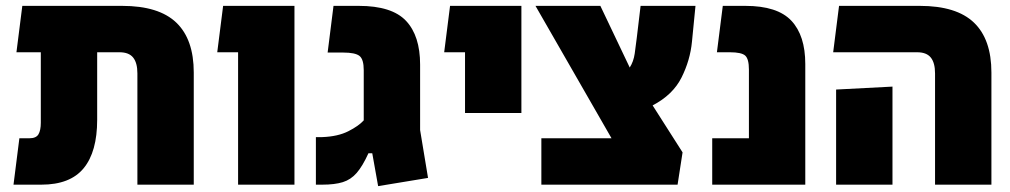

<svg xmlns="http://www.w3.org/2000/svg" viewBox="-20 -629 3442 654"><path d="M26 0 46 -158H80Q103 -158 111 -171.5Q119 -185 119 -211V-451H36L56 -609H396Q521 -609 580.5 -552Q640 -495 640 -382V0H448V-379Q448 -415 433.5 -433Q419 -451 387 -451H311V-221Q311 -112 265 -56Q219 0 121 0Z M791 0V-451H720L740 -609H983V0Z M1268 5 1248 -107H1235Q1215 -63 1195 -40Q1175 -17 1147.5 -8.5Q1120 0 1078 0H1056V-162H1078Q1131 -164 1166.5 -182Q1202 -200 1219 -219V-390Q1219 -427 1204.5 -438.5Q1190 -450 1149 -450H1096L1116 -609H1202Q1315 -609 1363 -558Q1411 -507 1411 -409V-186L1438 -23Z M1564 -244V-451H1493L1513 -609H1756V-244Z M1824 0V-158H2063L1804 -609H2025L2125 -399Q2138 -419 2142 -446.5Q2146 -474 2149 -500L2162 -609H2349L2337 -487Q2331 -424 2301.5 -365Q2272 -306 2203 -270L2305 -110L2288 0Z M2406 0V-158H2531V-392Q2531 -428 2518.5 -439.5Q2506 -451 2466 -451H2422L2442 -609H2519Q2628 -609 2675.5 -558.5Q2723 -508 2723 -411V0Z M3165 0V-379Q3165 -415 3150.5 -433Q3136 -451 3104 -451H2818L2838 -609H3113Q3238 -609 3297.5 -552Q3357 -495 3357 -382V0ZM2828 0V-324L3020 -334V0Z"/></svg>

Font: Noto Sans Hebrew SemiCondensed Black
Style: Regular
Weight: 900
Width: 4
Designer: Ben Nathan
Foundry: Google LLC
Version: Version 3.001; ttfautohint (v1.8.4.7-5d5b)